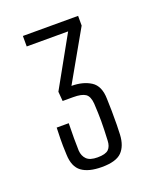

<svg xmlns="http://www.w3.org/2000/svg" viewBox="-81 -851 373 464"><g transform="rotate(-20 105.0 -618.5)"><path d="M103.5 -437Q69.5 -437 51.8 -450Q34 -463 33 -494.5Q32.5 -509 32.2 -517.2Q32 -525.5 32.2 -535.2Q32.5 -545 33 -564H64Q63.5 -545.5 63.5 -525.5Q63.5 -505.5 64 -493.5Q65 -479.5 73.5 -471Q82 -462.5 101.5 -462.5Q122 -462.5 129.8 -470Q137.5 -477.5 138 -492.5Q139.5 -522.5 139.5 -542Q139.5 -561.5 138 -587.5Q136.5 -606.5 127 -613Q117.5 -619.5 95.5 -619.5H68.5L66.5 -644L138.5 -773H32V-800H174V-775L101 -646.5Q130.5 -646.5 150.5 -633.8Q170.5 -621 171 -587.5Q171.5 -575 171.8 -556.5Q172 -538 171.8 -520.8Q171.5 -503.5 171 -495.5Q169.5 -467 154.8 -452Q140 -437 103.5 -437Z"/></g></svg>

Font: Big Shoulders Thin
Style: Regular
Weight: 100
Version: Version 2.002